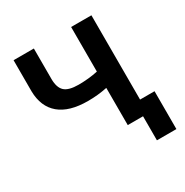

<svg xmlns="http://www.w3.org/2000/svg" viewBox="-197 -871 1162 1205"><g transform="rotate(-30 384.0 -268.5)"><path d="M66.9 0ZM630.9 -710.9V0H483.9V-269.5Q417 -255.4 344.2 -255.4Q209 -255.4 138.9 -314.5Q68.8 -373.5 66.9 -485.4V-710.9H213.9V-488.3Q214.4 -427.2 243.4 -400.4Q272.5 -373.5 344.2 -373.5Q417 -373.5 483.9 -387.7V-710.9ZM735.8 174.3H594.7V-100.1H735.8Z"/></g></svg>

Font: Roboto-o
Style: o-Bold
Weight: 700
Designer: Google
Version: Version 2.134; 2016; ttfautohint (v1.6)